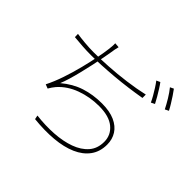

<svg xmlns="http://www.w3.org/2000/svg" viewBox="-187 -1083 1373 1373"><g transform="rotate(45 500.0 -396.0)"><path d="M367 -757Q363 -744 359.5 -725Q356 -706 354 -691Q350 -667 342.5 -627Q335 -587 324.5 -538.5Q314 -490 302 -441Q290 -392 277.5 -350Q265 -308 253 -280Q323 -339 400.5 -364Q478 -389 567 -389Q646 -389 698 -365.5Q750 -342 776 -301Q802 -260 802 -207Q802 -135 765 -84.5Q728 -34 661.5 -5Q595 24 505 32Q415 40 308 29L302 -1Q393 10 477.5 4.5Q562 -1 628.5 -25Q695 -49 734 -93.5Q773 -138 773 -206Q773 -274 720.5 -317.5Q668 -361 566 -361Q474 -361 390 -330.5Q306 -300 251 -238Q241 -226 233 -214.5Q225 -203 217 -189L186 -201Q215 -258 239 -329Q263 -400 281 -471.5Q299 -543 310.5 -602Q322 -661 326 -695Q328 -712 329.5 -728Q331 -744 330 -760ZM94 -619Q125 -614 174 -609.5Q223 -605 266 -605Q330 -605 413 -610Q496 -615 582.5 -626.5Q669 -638 744 -655V-621Q686 -611 622.5 -602.5Q559 -594 495.5 -588.5Q432 -583 373.5 -580Q315 -577 267 -577Q222 -577 179.5 -580Q137 -583 95 -587ZM754 -792Q767 -775 782 -751Q797 -727 812 -701.5Q827 -676 838 -654L810 -640Q801 -660 786.5 -685.5Q772 -711 756 -736Q740 -761 726 -779ZM856 -827Q870 -809 886 -784.5Q902 -760 917.5 -735Q933 -710 943 -690L915 -676Q898 -710 875 -748Q852 -786 829 -814Z"/></g></svg>

Font: Noto Sans KR Thin
Style: Regular
Weight: 100
Designer: Ryoko NISHIZUKA 西塚涼子 (kana, bopomofo & ideographs); Paul D. Hunt (Latin, Greek & Cyrillic); Sandoll Communications 산돌커뮤니
Foundry: Adobe
Version: Version 2.004-H2;hotconv 1.0.118;makeotfexe 2.5.65603